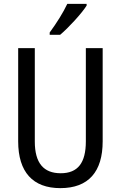

<svg xmlns="http://www.w3.org/2000/svg" viewBox="-20 -963 625 993"><path d="M428 -934V-943H328C307 -898 273 -844 237 -795V-783H291C334 -819 403 -894 428 -934ZM511 -232V-714H424V-232C424 -121 383 -67 294 -67C206 -67 160 -119 160 -231V-714H74V-232C74 -73 150 10 292 10C438 10 511 -75 511 -232Z"/></svg>

Font: Noto Sans Malayalam Condensed
Style: Regular
Weight: 400
Width: 3
Designer: Jelle Bosma - Monotype Design Team
Foundry: Monotype Imaging Inc.
Version: Version 2.104